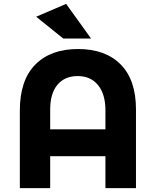

<svg xmlns="http://www.w3.org/2000/svg" viewBox="-20 -967 802 987"><path d="M82 0V-399Q82 -554 161 -634.5Q240 -715 381 -715Q522 -715 600.5 -635.5Q679 -556 679 -405V0H522V-164H238V0ZM238 -404V-302H522V-399Q522 -483 484 -529.5Q446 -576 379.5 -576Q313 -576 275.5 -531.5Q238 -487 238 -404ZM448 -769H305L166 -881L320 -947Z"/></svg>

Font: Montserrat Alternates
Style: Bold
Weight: 700
Version: Version 2.001